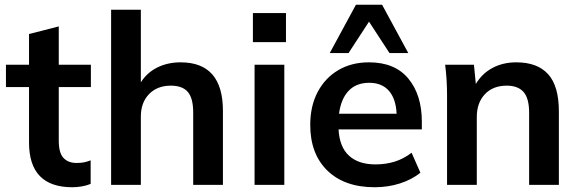

<svg xmlns="http://www.w3.org/2000/svg" viewBox="-20 -777 2434 807"><path d="M284 10Q102 10 102 -178V-411H5V-505H102V-634L227 -666V-505H362V-411H227V-186Q227 -134 247 -113Q267 -92 302 -92Q321 -92 334.5 -95Q348 -98 361 -103V-4Q344 3 323.5 6.5Q303 10 284 10Z M447 0V-736H572V-431Q598 -472 641.5 -493.5Q685 -515 739 -515Q917 -515 917 -311V0H792V-305Q792 -364 769.5 -390.5Q747 -417 698 -417Q641 -417 606.5 -381.5Q572 -346 572 -287V0Z M1043 -600V-722H1182V-600ZM1050 0V-505H1175V0Z M1555 10Q1428 10 1356 -60Q1284 -130 1284 -252Q1284 -331 1315 -390Q1346 -449 1401.5 -482Q1457 -515 1531 -515Q1640 -515 1696.5 -446.5Q1753 -378 1753 -266V-233H1403Q1407 -159 1447 -122.5Q1487 -86 1558 -86Q1601 -86 1638.5 -97.5Q1676 -109 1710 -135L1747 -51Q1711 -22 1661 -6Q1611 10 1555 10ZM1532 -429Q1477 -429 1445 -395Q1413 -361 1405 -299H1647Q1644 -362 1614.5 -395.5Q1585 -429 1532 -429ZM1366 -554 1476 -757H1586L1696 -554H1617L1531 -686L1445 -554Z M1859 0V-379Q1859 -410 1857 -442Q1855 -474 1851 -505H1972L1980 -424Q2006 -468 2050 -491.5Q2094 -515 2150 -515Q2239 -515 2284 -465Q2329 -415 2329 -309V0H2204V-303Q2204 -364 2180.5 -390.5Q2157 -417 2110 -417Q2052 -417 2018 -381Q1984 -345 1984 -285V0Z"/></svg>

Font: MulishBold
Style: Bold
Weight: 700
Designer: Vernon Adams
Foundry: Vernon Adams
Version: Version 3.602; ttfautohint (v1.8.3)